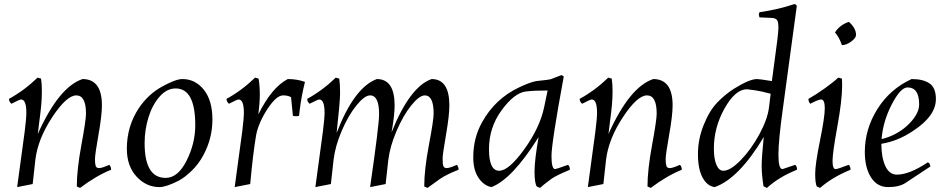

<svg xmlns="http://www.w3.org/2000/svg" viewBox="-20 -896 4620 940"><path d="M401 -340Q401 -429 353.5 -429Q306 -429 235.5 -322Q165 -215 153 -113L140 5L64 20L101 -253Q109 -317 109 -344Q109 -409 83 -409Q76 -409 36 -388Q24 -398 24 -412Q99 -453 164 -516L181 -511Q185 -484 185 -450.5Q185 -417 182 -383Q179 -349 172.5 -301Q166 -253 165 -240Q268 -470 384 -509Q479 -509 479 -380Q479 -331 462 -235.5Q445 -140 445 -117Q445 -94 448.5 -83.5Q452 -73 465.5 -73Q479 -73 515 -89Q524 -80 524 -65Q450 -35 372 24L356 17Q356 -65 378.5 -186.5Q401 -308 401 -340Z M975 -135Q953 -94 920 -61.5Q887 -29 856 -12Q793 20 761 20Q696 20 648.5 -31.5Q601 -83 601 -168Q601 -278 660 -367Q705 -434 772.5 -471.5Q840 -509 873 -509Q936 -509 978 -456.5Q1020 -404 1020 -311Q1020 -218 975 -135ZM936 -283Q936 -463 840 -463Q796 -463 760.5 -422Q725 -381 706.5 -320Q688 -259 688 -195Q688 -25 791 -25Q851 -25 893.5 -109.5Q936 -194 936 -283Z M1174 -344Q1174 -409 1148 -409Q1141 -409 1101 -388Q1089 -398 1089 -412Q1164 -453 1229 -516L1246 -511Q1252 -476 1252 -435Q1252 -394 1245 -336Q1310 -468 1389 -509Q1435 -509 1473 -495Q1455 -423 1447 -354L1444 -329Q1438 -327 1430 -327Q1422 -327 1414 -329L1405 -420Q1390 -429 1366 -429Q1333 -429 1289.5 -362.5Q1246 -296 1234 -235Q1218 -140 1205 5L1129 20L1166 -253Q1174 -317 1174 -344Z M1912 -380Q1912 -332 1897 -248Q1986 -471 2093 -509Q2180 -509 2180 -380Q2180 -331 2163.5 -235.5Q2147 -140 2147 -121.5Q2147 -103 2148 -94Q2150 -73 2166 -73Q2182 -73 2216 -89Q2225 -82 2225 -65Q2164 -41 2134 -20Q2104 1 2073 24L2057 17Q2057 -66 2080 -187Q2103 -308 2103 -340Q2103 -429 2060 -429Q2033 -429 1993.5 -380Q1954 -331 1921.5 -255Q1889 -179 1881 -112L1868 5L1792 20Q1836 -284 1836 -337Q1836 -429 1792 -429Q1765 -429 1725.5 -380.5Q1686 -332 1653.5 -256.5Q1621 -181 1613 -113L1600 5L1524 20L1561 -253Q1569 -317 1569 -344Q1569 -409 1543 -409Q1536 -409 1496 -388Q1484 -398 1484 -412Q1559 -453 1624 -516L1641 -511Q1645 -484 1645 -441Q1645 -398 1628 -245Q1714 -468 1825 -509Q1912 -509 1912 -380Z M2424 -60Q2471 -60 2547 -165.5Q2623 -271 2644 -371L2661 -453Q2594 -453 2554 -448Q2498 -441 2436 -356.5Q2374 -272 2374 -166Q2374 -60 2424 -60ZM2740 -521Q2680 -196 2680 -132Q2680 -68 2698 -68Q2702 -68 2761 -89Q2770 -82 2770 -65Q2701 -36 2679 -20Q2635 13 2624 24L2608 17Q2597 1 2597 -56Q2597 -113 2617 -225Q2488 -19 2386 20Q2349 13 2323 -25Q2297 -63 2297 -125Q2297 -222 2341 -299Q2404 -412 2519 -467Q2573 -493 2605 -499Q2672 -506 2676 -508L2728 -528Q2733 -528 2740 -521Z M3195 -340Q3195 -429 3147.5 -429Q3100 -429 3029.5 -322Q2959 -215 2947 -113L2934 5L2858 20L2895 -253Q2903 -317 2903 -344Q2903 -409 2877 -409Q2870 -409 2830 -388Q2818 -398 2818 -412Q2893 -453 2958 -516L2975 -511Q2979 -484 2979 -450.5Q2979 -417 2976 -383Q2973 -349 2966.5 -301Q2960 -253 2959 -240Q3062 -470 3178 -509Q3273 -509 3273 -380Q3273 -331 3256 -235.5Q3239 -140 3239 -117Q3239 -94 3242.5 -83.5Q3246 -73 3259.5 -73Q3273 -73 3309 -89Q3318 -80 3318 -65Q3244 -35 3166 24L3150 17Q3150 -65 3172.5 -186.5Q3195 -308 3195 -340Z M3811 -68 3873 -89Q3882 -83 3882 -65Q3794 -30 3735 24L3718 16Q3709 -42 3709 -83.5Q3709 -125 3719 -225Q3598 -22 3479 20Q3442 15 3419.5 -27Q3397 -69 3397 -141.5Q3397 -214 3425 -284Q3453 -354 3491.5 -394Q3530 -434 3574 -462Q3650 -509 3686 -509Q3699 -509 3759 -499Q3761 -518 3771 -589Q3791 -731 3791 -760Q3791 -789 3784.5 -797.5Q3778 -806 3763 -808L3698 -811Q3695 -823 3695 -825Q3695 -827 3698 -836Q3793 -850 3869 -876Q3876 -876 3881 -867L3814 -373Q3791 -210 3791 -139Q3791 -68 3811 -68ZM3521 -60Q3556 -60 3607 -112.5Q3658 -165 3698 -239Q3738 -313 3745 -371L3753 -437Q3711 -449 3676 -454Q3641 -459 3637 -459Q3580 -459 3527.5 -365.5Q3475 -272 3475 -169Q3475 -118 3487.5 -89Q3500 -60 3521 -60Z M4103 -479Q4103 -405 4079.5 -276.5Q4056 -148 4056 -108Q4056 -68 4071 -68Q4080 -68 4135 -89Q4144 -83 4144 -65Q4054 -28 3995 24L3979 17Q3971 1 3971 -45.5Q3971 -92 3994.5 -207.5Q4018 -323 4018 -366Q4018 -409 4000 -409Q3987 -409 3947 -388Q3938 -397 3938 -412Q3974 -432 4018 -463.5Q4062 -495 4084 -516L4102 -511Q4103 -499 4103 -479ZM4171 -725Q4171 -710 4147 -692.5Q4123 -675 4102 -675Q4087 -717 4068 -737Q4091 -774 4136 -789Q4171 -758 4171 -725Z M4562 -411Q4562 -328 4450 -255Q4376 -205 4295 -192Q4295 -125 4314.5 -83Q4334 -41 4371 -41Q4432 -41 4522 -101Q4533 -99 4535 -81L4414 -1Q4383 20 4328.5 20Q4274 20 4244 -28Q4214 -76 4214 -152Q4214 -264 4275.5 -362Q4337 -460 4443 -509Q4500 -509 4531 -487.5Q4562 -466 4562 -411ZM4423 -468Q4389 -468 4346 -385Q4303 -302 4296 -215Q4363 -231 4416 -276Q4480 -333 4480 -385Q4480 -468 4423 -468Z"/></svg>

Font: Rosarivo
Style: Italic
Weight: 400
Version: Version 1.003